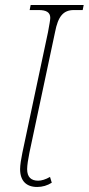

<svg xmlns="http://www.w3.org/2000/svg" viewBox="-20 -734 353 764"><path d="M128 10C149 10 169 4 186 -7L179 -30C162 -20 145 -15 132 -15C104 -15 88 -29 88 -61C88 -76 92 -101 97 -126L199 -606C211 -669 232 -694 274 -694H309L313 -714H102L98 -694H134C164 -694 180 -685 180 -663C180 -654 176 -634 171 -606L69 -126C64 -102 60 -77 60 -61C60 -14 85 10 128 10Z"/></svg>

Font: Noto Serif SemiCondensed Thin
Style: Italic
Weight: 100
Width: 4
Italic angle: -12°
Designer: Monotype Design Team
Foundry: Monotype Imaging Inc.
Version: Version 2.013